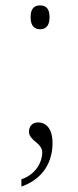

<svg xmlns="http://www.w3.org/2000/svg" viewBox="-20 -535 287 709"><path d="M128 -427C147 -427 163 -437 163 -472C163 -506 147 -515 128 -515C109 -515 93 -506 93 -472C93 -437 109 -427 128 -427ZM59 154C142 125 174 60 174 -7C174 -61 149 -83 121 -83C100 -83 87 -69 87 -49C87 -15 136 -8 136 28C136 61 114 109 59 127Z"/></svg>

Font: Noto Serif Bengali SemiCondensed ExtraLight
Style: Regular
Weight: 200
Width: 4
Designer: Juan Bruce, Universal Thirst, Indian Type Foundry and the Monotype Design Team.
Foundry: Monotype Imaging Inc.
Version: Version 2.003